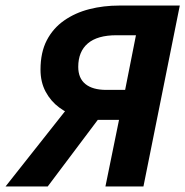

<svg xmlns="http://www.w3.org/2000/svg" viewBox="-47 -672 668 692"><path d="M333 0 382 -240H303Q269 -240 233 -251Q197 -262 166.5 -284.5Q136 -307 117.5 -341.5Q99 -376 99 -421Q99 -483 121.5 -526.5Q144 -570 184 -598Q224 -626 275 -639Q326 -652 383 -652H601L470 0ZM336 -348H404L443 -545H373Q304 -545 269.5 -515.5Q235 -486 235 -431Q235 -390 261 -369Q287 -348 336 -348ZM-27 0 260 -363 334 -278 125 0Z"/></svg>

Font: Source Sans 3
Style: Bold Italic
Weight: 700
Italic angle: -11°
Designer: Paul D. Hunt
Foundry: Adobe
Version: Version 3.052;hotconv 1.1.0;makeotfexe 2.6.0